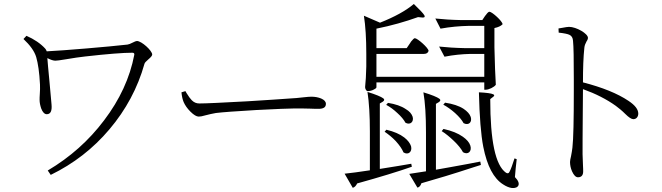

<svg xmlns="http://www.w3.org/2000/svg" viewBox="-20 -870 3327 965"><path d="M235 9C350 -47 448 -123 530 -220C613 -318 672 -428 706 -549C707 -554 714 -562 725 -571C738 -582 745 -590 745 -596C745 -615 692 -664 668 -664C664 -664 657 -661 647 -656C636 -650 627 -647 621 -646C525 -635 299 -616 215 -612C212 -619 210 -623 207 -626C184 -651 152 -673 113 -690L98 -674C131 -643 153 -613 162 -583C171 -552 178 -506 181 -445C182 -431 181 -415 180 -396C179 -384 179 -375 179 -368C179 -354 182 -340 187 -325C194 -306 204 -296 215 -296C234 -296 242 -312 239 -345C238 -358 235 -395 229 -456C223 -520 219 -561 218 -578C235 -569 249 -565 258 -565C265 -565 282 -567 311 -572C350 -579 382 -583 407 -586C521 -599 600 -605 645 -605C652 -605 656 -602 655 -595C633 -479 582 -369 503 -265C427 -164 333 -80 220 -13Z M979 -284C987 -284 998 -286 1011 -290C1030 -295 1048 -299 1065 -302C1098 -306 1165 -311 1268 -317C1368 -322 1433 -325 1463 -325C1484 -325 1509 -325 1538 -324C1558 -323 1572 -323 1581 -323C1606 -323 1618 -331 1618 -348C1618 -359 1610 -368 1594 -375C1579 -381 1563 -384 1545 -384C1537 -384 1524 -383 1506 -381C1481 -378 1458 -376 1437 -375C1395 -372 1324 -367 1225 -361C1097 -354 1016 -350 982 -350C967 -350 955 -355 944 -366C937 -373 928 -385 917 -403C915 -407 913 -410 912 -412L892 -406C894 -385 898 -369 903 -357C910 -341 921 -325 937 -309C954 -292 968 -284 979 -284Z M2553 75C2585 78 2603 55 2568 20L2572 -25L2577 -70L2566 -74C2556 -43 2548 -20 2541 -7C2537 2 2531 3 2523 -2C2470 -39 2444 -162 2444 -372L2457 -382C2466 -388 2466 -393 2459 -396C2449 -401 2425 -404 2387 -406C2390 -285 2397 -193 2409 -132C2428 -36 2461 27 2509 57C2524 67 2539 73 2553 75ZM1753 74C1763 71 1770 63 1775 52C1890 20 1982 -8 2050 -32L2047 -47C2032 -44 2011 -41 1982 -36C1940 -29 1909 -24 1889 -21V-350L1904 -359C1913 -365 1913 -371 1906 -376C1895 -384 1869 -395 1827 -408C1835 -355 1839 -289 1839 -209V-14C1785 -6 1743 0 1712 3ZM2078 73C2087 71 2094 64 2098 51C2172 30 2259 4 2359 -29C2376 -34 2389 -38 2397 -41L2394 -58C2360 -51 2310 -42 2244 -30C2211 -24 2186 -20 2171 -17V-348L2186 -357C2195 -363 2195 -369 2188 -374C2177 -382 2151 -393 2108 -406C2117 -354 2121 -287 2121 -205V-9C2100 -6 2074 -2 2043 3C2040 4 2038 4 2037 4ZM2008 -104C2032 -89 2053 -107 2046 -135C2041 -150 2030 -165 2012 -179C1990 -196 1960 -209 1922 -218L1913 -208C1932 -195 1951 -180 1969 -161C1988 -140 2001 -121 2008 -104ZM2307 -105C2332 -90 2353 -109 2344 -138C2339 -154 2326 -169 2306 -183C2282 -200 2250 -213 2209 -222L2200 -211C2221 -198 2241 -181 2261 -162C2283 -141 2298 -122 2307 -105ZM2310 -251C2335 -238 2354 -255 2346 -282C2341 -297 2329 -310 2310 -323C2287 -338 2256 -348 2217 -354L2208 -344C2228 -333 2248 -319 2267 -302C2288 -283 2302 -266 2310 -251ZM2018 -253C2042 -240 2061 -258 2054 -283C2049 -298 2038 -311 2019 -322C1997 -337 1967 -347 1930 -353L1921 -343C1940 -333 1959 -319 1977 -302C1996 -285 2010 -268 2018 -253ZM1827 -412C1839 -412 1850 -415 1859 -420C1866 -423 1871 -427 1872 -431V-456H2414V-419H2421C2437 -419 2464 -432 2472 -444C2469 -488 2467 -551 2465 -632V-729C2484 -733 2497 -739 2506 -748C2506 -763 2453 -811 2440 -811C2436 -811 2430 -806 2423 -796C2421 -793 2419 -791 2418 -790L2404 -769H2301C2249 -770 2205 -773 2168 -777L2194 -726C2243 -735 2291 -739 2336 -740H2414V-628H2320C2268 -629 2224 -632 2187 -636L2214 -585C2259 -594 2303 -598 2344 -599H2414V-484H1872V-599H2110C2123 -599 2131 -604 2134 -614C2134 -629 2078 -678 2065 -678C2061 -678 2055 -672 2046 -661C2044 -658 2042 -655 2041 -653L2024 -628H1872V-726C1947 -741 2017 -761 2081 -784L2102 -782C2113 -781 2117 -784 2113 -793C2107 -803 2089 -822 2060 -850C2020 -816 1963 -785 1890 -756L1809 -791C1817 -740 1821 -676 1821 -599V-536C1820 -493 1818 -459 1815 -432C1815 -423 1822 -412 1827 -412Z M2885 21C2902 21 2911 11 2911 -8C2911 -14 2911 -25 2910 -41C2909 -62 2909 -80 2908 -95C2908 -134 2908 -201 2909 -297C2910 -362 2910 -404 2910 -422C2974 -399 3029 -371 3075 -338C3090 -327 3106 -314 3123 -297C3140 -280 3154 -271 3163 -271C3179 -271 3188 -284 3188 -299C3188 -320 3172 -341 3139 -363C3084 -400 3007 -431 2910 -456C2910 -526 2912 -584 2917 -630C2918 -641 2922 -651 2928 -662C2933 -669 2935 -675 2935 -680C2935 -701 2877 -735 2840 -735C2833 -735 2821 -733 2805 -730C2797 -729 2791 -728 2787 -727L2788 -706C2816 -703 2834 -699 2842 -695C2853 -690 2859 -680 2860 -665C2863 -637 2864 -573 2864 -472C2864 -457 2864 -446 2864 -439C2864 -434 2864 -427 2864 -416C2864 -267 2862 -171 2857 -128C2856 -116 2853 -102 2850 -85C2847 -72 2845 -63 2845 -56C2845 -41 2848 -25 2855 -9C2864 11 2874 21 2885 21Z"/></svg>

Font: AllPunType Light
Style: Regular
Weight: 300
Version: 1.0